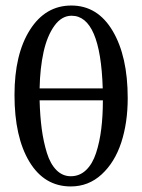

<svg xmlns="http://www.w3.org/2000/svg" viewBox="-20 -670 518 698"><path d="M237.3 7.8Q141.1 7.8 86.9 -82Q32.7 -171.9 32.7 -324.7Q32.7 -473.1 88.9 -561.5Q145 -649.9 239.3 -649.9Q335 -649.9 389.6 -557.6Q444.3 -465.3 444.3 -313.5Q444.3 -223.6 420.7 -151.6Q397 -79.6 349.4 -35.9Q301.8 7.8 237.3 7.8ZM240.2 -612.8Q204.1 -612.8 177.7 -576.2Q151.4 -539.6 138.4 -481Q125.5 -422.4 124 -348.6H353.5Q345.2 -612.8 240.2 -612.8ZM237.3 -29.3Q269.5 -29.3 293 -51.8Q316.4 -74.2 329.3 -114Q342.3 -153.8 348.1 -201.2Q354 -248.5 354 -305.2H124Q125.5 -247.6 131.8 -200.7Q138.2 -153.8 150.6 -113.8Q163.1 -73.7 185.3 -51.5Q207.5 -29.3 237.3 -29.3Z"/></svg>

Font: Elstob 8pt
Style: Regular
Weight: 400
Designer: Peter S. Baker
Version: Version 1.015